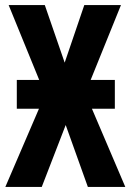

<svg xmlns="http://www.w3.org/2000/svg" viewBox="-20 -734 513 754"><path d="M46 -420H134L14 -714H156L234 -488L311 -714H455L336 -420H431V-307H341L472 0H325L238 -243L144 0H1L133 -307H46Z"/></svg>

Font: Noto Sans ExtraCondensed
Style: Bold
Weight: 700
Width: 2
Designer: Monotype Design Team
Foundry: Monotype Imaging Inc.
Version: Version 2.013; ttfautohint (v1.8.4.7-5d5b)